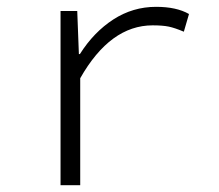

<svg xmlns="http://www.w3.org/2000/svg" viewBox="-20 -542 640 562"><path d="M157.2 0V-509.8H206.1L210.9 -383.8H213.9Q254.4 -447.8 311.5 -484.9Q368.7 -522 437 -522Q496.6 -522 533.2 -501L518.1 -449.2Q491.7 -460.4 473.9 -464.1Q456.1 -467.8 426.8 -467.8Q302.7 -467.8 214.8 -313V0Z"/></svg>

Font: Office Code Pro D Light
Style: Regular
Weight: 300
Designer: Nathan Rutzky & Paul D. Hunt
Foundry: Adobe Systems Incorporated
Version: Version 1.004;PS 001.004;hotconv 1.0.70;makeotf.lib2.5.58329